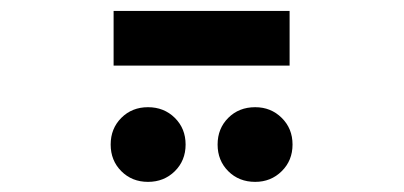

<svg xmlns="http://www.w3.org/2000/svg" viewBox="-20 -1114 757 360"><path d="M458.5 -773Q428 -773 408 -793Q388 -813 388 -843Q388 -873 408 -893Q428 -913 458.5 -913Q488 -913 508.2 -893Q528.5 -873 528.5 -843Q528.5 -813 508.2 -793Q488 -773 458.5 -773ZM257.5 -773Q227.5 -773 207.5 -793Q187.5 -813 187.5 -843Q187.5 -873 207.5 -893Q227.5 -913 257.5 -913Q287.5 -913 307.8 -893Q328 -873 328 -843Q328 -813 307.8 -793Q287.5 -773 257.5 -773ZM193 -991V-1093.5H523V-991Z"/></svg>

Font: Undotted
Style: Bold
Weight: 700
Designer: Delve Withrington, Dave Bailey, Thomas Jockin
Foundry: Delve Fonts LLC
Version: Version 4.000